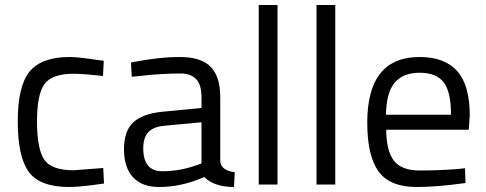

<svg xmlns="http://www.w3.org/2000/svg" viewBox="-20 -738 1944 768"><path d="M259 -510Q292 -510 371 -498L395 -495L392 -434Q312 -443 274 -443Q189 -443 158.5 -402.5Q128 -362 128 -252.5Q128 -143 156.5 -100Q185 -57 275 -57L393 -66L396 -4Q303 10 257 10Q140 10 95.5 -50Q51 -110 51 -252.5Q51 -395 99 -452.5Q147 -510 259 -510Z M861 -349V-93Q864 -56 919 -49L916 10Q837 10 797 -30Q707 10 617 10Q548 10 512 -29Q476 -68 476 -141Q476 -214 513 -248.5Q550 -283 629 -291L786 -306V-349Q786 -400 764 -422Q742 -444 704 -444Q624 -444 538 -434L507 -431L504 -488Q614 -510 699 -510Q784 -510 822.5 -471Q861 -432 861 -349ZM553 -145Q553 -53 629 -53Q697 -53 763 -76L786 -84V-249L638 -235Q593 -231 573 -209Q553 -187 553 -145Z M1015 0V-718H1090V0Z M1246 0V-718H1321V0Z M1811 -62 1840 -65 1842 -6Q1728 10 1647 10Q1539 10 1494 -52.5Q1449 -115 1449 -247Q1449 -510 1658 -510Q1759 -510 1809 -453.5Q1859 -397 1859 -276L1855 -219H1525Q1525 -136 1555 -96Q1585 -56 1659.5 -56Q1734 -56 1811 -62ZM1784 -279Q1784 -371 1754.5 -409Q1725 -447 1658.5 -447Q1592 -447 1558.5 -407Q1525 -367 1524 -279Z"/></svg>

Font: Titillium Web
Style: Regular
Weight: 400
Version: Version 1.002;PS 57.000;hotconv 1.0.70;makeotf.lib2.5.55311